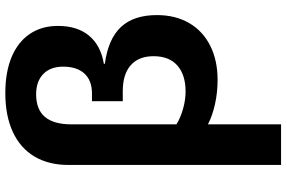

<svg xmlns="http://www.w3.org/2000/svg" viewBox="-192 -612 1045 700"><g transform="rotate(-90 330.0 -262.5)"><path d="M340.3 -765.1Q416.5 -765.1 471.4 -742.2Q526.4 -719.2 555.7 -676Q585 -632.8 585 -573.2Q585 -502.4 549.3 -459.7Q513.7 -417 446.8 -405.8V-402.3Q537.6 -390.1 581.1 -343.5Q624.5 -296.9 624.5 -212.4Q624.5 -145 595.5 -95Q566.4 -44.9 512.9 -18.1Q459.5 8.8 388.2 8.8Q342.8 8.8 300.5 -0.5Q258.3 -9.8 226.1 -26.4V240.2H78.1V-534.7Q78.1 -607.4 109.1 -659.2Q140.1 -710.9 199 -738Q257.8 -765.1 340.3 -765.1ZM474.6 -224.6Q474.6 -278.8 441.7 -307.9Q408.7 -336.9 347.2 -336.9H310.5V-449.2H338.9Q386.2 -449.2 411.4 -476.8Q436.5 -504.4 436.5 -554.2Q436.5 -600.6 409.7 -626.7Q382.8 -652.8 335.9 -652.8Q280.3 -652.8 253.2 -620.6Q226.1 -588.4 226.1 -523.4V-141.1Q252 -125.5 284.2 -116.7Q316.4 -107.9 345.7 -107.9Q406.7 -107.9 440.7 -137.9Q474.6 -168 474.6 -224.6Z"/></g></svg>

Font: Viking Open Sans
Style: Bold
Weight: 700
Foundry: Ascender Corporation
Version: Version 2.001